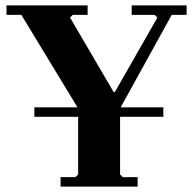

<svg xmlns="http://www.w3.org/2000/svg" viewBox="-20 -690 710 710"><path d="M204 0V-35H259L269 -45V-289L59 -635H4V-670H304V-635H249L239 -625L400 -350H405L562 -625L552 -635H467V-670H670V-635H615L424 -289V-45L434 -35H489V0ZM107 -258V-293H584V-258Z"/></svg>

Font: Brygada 1918
Style: Bold
Weight: 700
Designer: Mateusz Machalski | Borys Kosmynka | Przemek Hoffer
Foundry: NIEPODLEGLA 2018
Version: Version 3.006